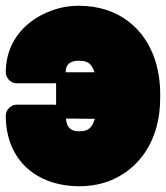

<svg xmlns="http://www.w3.org/2000/svg" viewBox="-26 -596 574 664"><path d="M202 -186H206L302 -185C292 -154 280 -142 248 -142C218 -142 205 -155 202 -186ZM248 48C291 48 332 40 368 23C467 -23 528 -123 528 -257V-271C528 -312 522 -351 511 -386C477 -494 387 -576 247 -576C212 -576 179 -570 149 -558C70 -529 -6 -459 -6 -346C-6 -330 8 -308 31 -308H164C165 -308 166 -309 168 -309V-233C166 -233 165 -234 164 -234H31C15 -234 -6 -219 -6 -196C-6 -41 102 48 248 48ZM201 -346C201 -372 215 -386 247 -386C280 -386 291 -374 301 -346H206Z"/></svg>

Font: Asimov Print
Style: E
Weight: 500
Designer: Google
Version: Version 2.000980; 2014